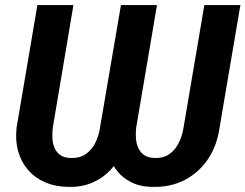

<svg xmlns="http://www.w3.org/2000/svg" viewBox="-20 -731 974 762"><path d="M460 -710.9H576.7L493.7 -225.6Q486.8 -176.3 468 -132.8Q449.2 -89.4 418.7 -56.6Q388.2 -23.9 345.9 -5.9Q303.7 12.2 250.5 10.7Q198.7 9.8 158.4 -7.8Q118.2 -25.4 91.1 -56.9Q64 -88.4 52 -131.1Q40 -173.8 45.9 -225.1L128.4 -710.9H271.5L189.5 -224.6Q187 -203.6 188 -182.9Q189 -162.1 196.3 -144.5Q203.6 -127 218.8 -116Q233.9 -105 259.3 -104Q295.9 -102.5 320.3 -119.4Q344.7 -136.2 358.4 -164.3Q372.1 -192.4 377 -225.1ZM791 -710.9H934.1L851.6 -225.6Q841.8 -154.3 806.2 -100.6Q770.5 -46.9 713.9 -17.1Q657.2 12.7 583.5 10.7Q533.2 9.8 497.1 -9.5Q460.9 -28.8 438.2 -61.5Q415.5 -94.2 407 -136.2Q398.4 -178.2 403.8 -225.1L486.3 -710.9H603L520.5 -224.6Q518.1 -203.6 519.5 -182.6Q521 -161.6 528.6 -144.3Q536.1 -127 551.5 -116Q566.9 -105 592.3 -104Q628.4 -102.5 652.3 -119.6Q676.3 -136.7 689.9 -164.8Q703.6 -192.9 708.5 -225.1Z"/></svg>

Font: Roboto
Style: Bold Italic
Weight: 700
Italic angle: -12°
Designer: Christian Robertson
Foundry: Google
Version: Version 3.0